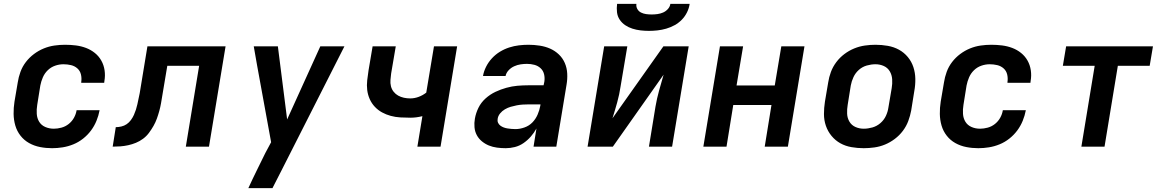

<svg xmlns="http://www.w3.org/2000/svg" viewBox="-20 -760 6040 995"><path d="M250 8Q218 8 187.5 2Q157 -4 131 -18.5Q105 -33 86.5 -56.5Q68 -80 59.5 -109Q51 -138 50.5 -169.5Q50 -201 55 -233L72 -333Q76 -360 86 -387.5Q96 -415 114 -438.5Q132 -462 156 -480Q180 -498 207 -509Q234 -520 262 -524Q290 -528 317 -528Q346 -528 373.5 -524.5Q401 -521 426 -511.5Q451 -502 471.5 -485.5Q492 -469 505 -446Q518 -423 522 -395.5Q526 -368 521 -340L520 -331H401V-335Q404 -355 399.5 -374Q395 -393 381 -405.5Q367 -418 348 -422.5Q329 -427 309 -427Q287 -427 265.5 -419.5Q244 -412 227.5 -396Q211 -380 202 -359Q193 -338 189 -317L173 -217Q169 -193 170.5 -170Q172 -147 183 -129Q194 -111 214.5 -102Q235 -93 259 -93Q278 -93 298.5 -98.5Q319 -104 336 -117.5Q353 -131 363.5 -150Q374 -169 377 -189H496V-188Q491 -161 480 -134Q469 -107 451.5 -83.5Q434 -60 410.5 -41.5Q387 -23 360 -12Q333 -1 305 3.5Q277 8 250 8Z M943 0 1012 -419H847L821 -264Q818 -245 814.5 -225Q811 -205 805.5 -185Q800 -165 793 -145.5Q786 -126 775.5 -107.5Q765 -89 752 -71.5Q739 -54 721.5 -41Q704 -28 684.5 -20Q665 -12 644.5 -7.5Q624 -3 604 -1.5Q584 0 564 0L580 -101Q594 -101 609 -104.5Q624 -108 636.5 -116.5Q649 -125 658.5 -138Q668 -151 674 -164.5Q680 -178 684.5 -192Q689 -206 692 -220Q695 -234 698 -248.5Q701 -263 704 -277L744 -520H1149L1063 0Z M1392 215H1267Q1288 169 1310.5 123.5Q1333 78 1355 33L1385 -23L1312 -423L1295 -520H1420L1468 -141L1640 -520H1765L1439 123Z M2143 0 2169 -158Q2153 -154 2137.5 -152Q2122 -150 2107 -150Q2081 -150 2055 -151.5Q2029 -153 2005 -159.5Q1981 -166 1960 -177.5Q1939 -189 1922.5 -206.5Q1906 -224 1896 -246.5Q1886 -269 1883 -293.5Q1880 -318 1883 -344Q1886 -370 1890 -396L1911 -520H2031L2007 -379Q2005 -363 2003.5 -346Q2002 -329 2006 -313Q2010 -297 2020 -284.5Q2030 -272 2043.5 -264.5Q2057 -257 2073 -253.5Q2089 -250 2106 -250Q2128 -250 2149.5 -258Q2171 -266 2189 -280L2229 -520H2349L2263 0Z M2601 8Q2578 8 2555.5 5Q2533 2 2513.5 -6Q2494 -14 2477.5 -27.5Q2461 -41 2451 -59.5Q2441 -78 2439 -100.5Q2437 -123 2441 -145Q2446 -174 2459.5 -201.5Q2473 -229 2496.5 -250Q2520 -271 2547.5 -284Q2575 -297 2604 -305Q2633 -313 2661 -315.5Q2689 -318 2718 -318H2797L2801 -337Q2804 -357 2799.5 -375.5Q2795 -394 2781.5 -406.5Q2768 -419 2749.5 -424Q2731 -429 2711 -429Q2695 -429 2678 -426.5Q2661 -424 2644.5 -416.5Q2628 -409 2615.5 -395.5Q2603 -382 2600 -366H2483Q2487 -390 2499 -414Q2511 -438 2529.5 -458Q2548 -478 2571 -492Q2594 -506 2619 -514Q2644 -522 2669 -525Q2694 -528 2719 -528Q2748 -528 2777 -523.5Q2806 -519 2831 -508Q2856 -497 2876 -478Q2896 -459 2907 -433.5Q2918 -408 2919.5 -379Q2921 -350 2916 -321L2863 0H2745L2760 -94Q2748 -72 2731 -52.5Q2714 -33 2693 -18.5Q2672 -4 2648 2Q2624 8 2601 8ZM2651 -91Q2674 -91 2698 -99.5Q2722 -108 2739 -125.5Q2756 -143 2766 -166Q2776 -189 2780 -212L2781 -219H2718Q2703 -219 2688 -218Q2673 -217 2657.5 -214Q2642 -211 2626.5 -206.5Q2611 -202 2596.5 -193.5Q2582 -185 2571.5 -172Q2561 -159 2559 -144Q2557 -133 2561 -124Q2565 -115 2573 -109Q2581 -103 2590.5 -99.5Q2600 -96 2609.5 -94.5Q2619 -93 2630 -92Q2641 -91 2651 -91Z M3025 0 3111 -520H3231L3196 -312Q3190 -271 3178.5 -229.5Q3167 -188 3154 -147L3418 -520H3549L3463 0H3343L3377 -208Q3384 -249 3395.5 -290.5Q3407 -332 3419 -373L3156 0ZM3343 -600Q3321 -600 3299.5 -602.5Q3278 -605 3257.5 -611.5Q3237 -618 3220 -629.5Q3203 -641 3191.5 -658Q3180 -675 3177.5 -696.5Q3175 -718 3178 -740H3278Q3276 -725 3283 -713Q3290 -701 3302 -695Q3314 -689 3328 -687Q3342 -685 3357 -685Q3372 -685 3387 -687Q3402 -689 3416 -695Q3430 -701 3441 -713Q3452 -725 3454 -740H3554Q3551 -718 3540.5 -696.5Q3530 -675 3513.5 -658Q3497 -641 3476 -629.5Q3455 -618 3432.5 -611.5Q3410 -605 3387.5 -602.5Q3365 -600 3343 -600Z M3625 0 3711 -520H3831L3797 -317H3995L4029 -520H4149L4063 0H3943L3978 -216H3780L3745 0Z M4456 8Q4424 8 4392.5 2.5Q4361 -3 4335 -17.5Q4309 -32 4289.5 -55.5Q4270 -79 4260 -108Q4250 -137 4250 -169Q4250 -201 4255 -233L4272 -333Q4276 -360 4286 -387Q4296 -414 4314 -438Q4332 -462 4356 -480Q4380 -498 4407 -509Q4434 -520 4462 -524Q4490 -528 4517 -528Q4549 -528 4580.5 -522.5Q4612 -517 4638.5 -502.5Q4665 -488 4684.5 -464.5Q4704 -441 4713.5 -412Q4723 -383 4723.5 -351Q4724 -319 4718 -287L4702 -187Q4697 -160 4687 -133Q4677 -106 4659 -82Q4641 -58 4617 -40Q4593 -22 4566.5 -11Q4540 0 4511.5 4Q4483 8 4456 8ZM4456 -93Q4478 -93 4501 -99.5Q4524 -106 4542.5 -122Q4561 -138 4571 -159.5Q4581 -181 4584 -203L4601 -303Q4605 -326 4603.5 -349Q4602 -372 4591 -390.5Q4580 -409 4560 -418Q4540 -427 4517 -427Q4495 -427 4472 -420.5Q4449 -414 4431 -398Q4413 -382 4403 -360.5Q4393 -339 4389 -317L4373 -217Q4369 -194 4370 -171Q4371 -148 4382 -129.5Q4393 -111 4413 -102Q4433 -93 4456 -93Z M5050 8Q5018 8 4987.5 2Q4957 -4 4931 -18.5Q4905 -33 4886.5 -56.5Q4868 -80 4859.5 -109Q4851 -138 4850.5 -169.5Q4850 -201 4855 -233L4872 -333Q4876 -360 4886 -387.5Q4896 -415 4914 -438.5Q4932 -462 4956 -480Q4980 -498 5007 -509Q5034 -520 5062 -524Q5090 -528 5117 -528Q5146 -528 5173.5 -524.5Q5201 -521 5226 -511.5Q5251 -502 5271.5 -485.5Q5292 -469 5305 -446Q5318 -423 5322 -395.5Q5326 -368 5321 -340L5320 -331H5201V-335Q5204 -355 5199.5 -374Q5195 -393 5181 -405.5Q5167 -418 5148 -422.5Q5129 -427 5109 -427Q5087 -427 5065.5 -419.5Q5044 -412 5027.5 -396Q5011 -380 5002 -359Q4993 -338 4989 -317L4973 -217Q4969 -193 4970.5 -170Q4972 -147 4983 -129Q4994 -111 5014.5 -102Q5035 -93 5059 -93Q5078 -93 5098.5 -98.5Q5119 -104 5136 -117.5Q5153 -131 5163.5 -150Q5174 -169 5177 -189H5296V-188Q5291 -161 5280 -134Q5269 -107 5251.5 -83.5Q5234 -60 5210.5 -41.5Q5187 -23 5160 -12Q5133 -1 5105 3.5Q5077 8 5050 8Z M5584 0 5653 -419H5488L5505 -520H5955L5938 -419H5773L5704 0Z"/></svg>

Font: Iosevka Extended Oblique
Style: Bold
Weight: 700
Width: 7
Italic angle: -9°
Monospace: yes
Designer: Belleve Invis
Foundry: Belleve Invis
Version: Version 32.5.0; ttfautohint (v1.8.4)